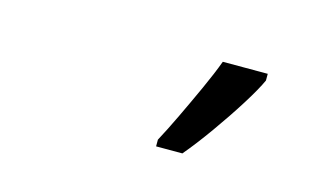

<svg xmlns="http://www.w3.org/2000/svg" viewBox="-41 -900 644 388"><g transform="rotate(15 281.0 -706.0)"><path d="M301 -606V-620Q314 -644 330 -677.5Q346 -711 361.5 -745Q377 -779 387 -806H481V-792Q472 -772 451 -738.5Q430 -705 404 -668.5Q378 -632 356 -606Z"/></g></svg>

Font: BC Sans
Style: Italic
Weight: 400
Italic angle: -12°
Designer: Monotype Design Team
Designer: Province of B.C.
Foundry: Monotype Imaging Inc.
Version: Version 2.000;GOOG;noto-source:20170915:90ef993387c0